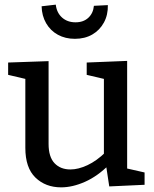

<svg xmlns="http://www.w3.org/2000/svg" viewBox="-20 -796 664 826"><path d="M243 10Q176 10 132.5 -32Q89 -74 89 -160V-470L100 -454L15 -474V-527L189 -533V-177Q189 -121 214.5 -94Q240 -67 283 -67Q317 -67 356.5 -85.5Q396 -104 435 -142L427 -122V-472L438 -454L353 -474V-527L527 -534V-57L514 -74L602 -54V-1L450 6L435 -93L450 -88Q400 -38 346 -14Q292 10 243 10ZM302 -629Q261 -629 229 -646.5Q197 -664 178.5 -696Q160 -728 159 -769L220 -776Q224 -741 247 -720.5Q270 -700 305 -700Q339 -700 360 -719.5Q381 -739 384 -771L444 -774Q445 -732 427 -699Q409 -666 377 -647.5Q345 -629 302 -629Z"/></svg>

Font: Bitter Thin Medium
Style: Regular
Weight: 500
Version: Version 3.021